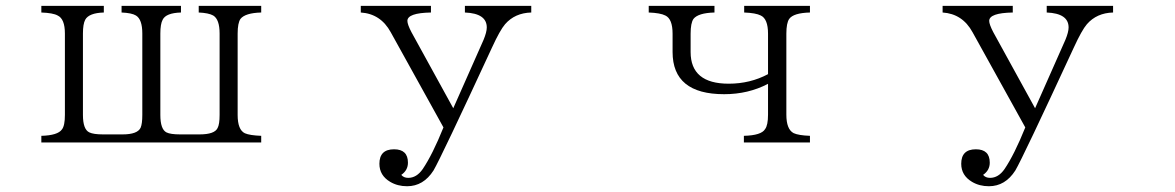

<svg xmlns="http://www.w3.org/2000/svg" viewBox="-20 -544 4040 660"><path d="M122.1 -523.9H336.9V-501Q285.6 -499.5 272.9 -476.1Q265.1 -461.4 265.1 -428.7V-148.9Q265.1 -99.1 287.1 -88.9Q301.3 -82 334 -82H401.4Q452.6 -82 463.4 -105Q469.2 -118.7 469.2 -148.9V-428.7Q469.2 -477.5 447.3 -490.7Q433.1 -499.5 397.9 -501V-523.9H602.1V-501Q550.3 -499.5 539.1 -476.1Q531.2 -461.4 531.2 -428.7V-148.9Q531.2 -99.6 552.2 -88.9Q565.9 -82 599.1 -82H666Q717.8 -82 728 -104Q734.9 -116.7 734.9 -148.9V-428.7Q734.9 -477.5 712.9 -490.7Q697.3 -499.5 663.1 -501V-523.9H877.9V-501Q822.8 -499.5 806.6 -479Q796.9 -464.8 796.9 -428.7V-148.9Q796.9 -97.7 821.8 -85.9Q838.4 -78.6 877.9 -77.1V-54.2H122.1V-77.1Q178.7 -78.6 192.9 -99.1Q203.1 -111.8 203.1 -148.9V-428.7Q203.1 -479 178.2 -490.7Q162.6 -499.5 122.1 -501Z M1220.2 -523.9H1461.4V-501Q1380.4 -499.5 1380.4 -472.2Q1380.4 -460.4 1394 -434.1L1538.1 -171.9L1642.1 -406.7Q1653.3 -433.6 1653.3 -449.7Q1653.3 -498 1578.1 -501V-523.9H1806.2V-501Q1750 -499.5 1716.3 -460.9Q1698.7 -440.4 1671.4 -380.9Q1495.6 -1 1470.2 42Q1435.5 96.2 1379.4 96.2Q1346.7 96.2 1321.3 81.1Q1284.2 59.1 1284.2 19Q1284.2 -30.8 1334.5 -30.8Q1382.3 -30.8 1382.3 15.1Q1382.3 41.5 1359.4 57.1Q1367.7 67.4 1383.3 67.4Q1412.1 67.4 1433.1 37.1Q1466.8 -12.7 1504.4 -106L1323.2 -433.1Q1288.6 -496.6 1220.2 -501Z M2210 -523.9H2436V-501Q2379.9 -499.5 2363.8 -479Q2354 -464.8 2354 -428.2V-365.2Q2354 -256.3 2484.9 -256.3Q2558.6 -256.3 2620.1 -289.1V-428.2Q2620.1 -479 2595.2 -490.7Q2578.1 -499.5 2538.1 -501V-523.9H2764.2V-501Q2707.5 -499.5 2692.9 -479Q2683.1 -464.8 2683.1 -428.2V-149.9Q2683.1 -99.6 2708 -86.4Q2724.6 -78.6 2764.2 -77.1V-54.2H2537.1V-77.1Q2597.2 -78.6 2609.9 -100.1Q2620.1 -113.3 2620.1 -149.9V-255.9Q2552.2 -220.2 2469.2 -220.2Q2292 -220.2 2292 -365.2V-428.2Q2292 -479 2267.1 -490.7Q2250 -499.5 2210 -501Z M3220.2 -523.9H3461.4V-501Q3380.4 -499.5 3380.4 -472.2Q3380.4 -460.4 3394 -434.1L3538.1 -171.9L3642.1 -406.7Q3653.3 -433.6 3653.3 -449.7Q3653.3 -498 3578.1 -501V-523.9H3806.2V-501Q3750 -499.5 3716.3 -460.9Q3698.7 -440.4 3671.4 -380.9Q3495.6 -1 3470.2 42Q3435.5 96.2 3379.4 96.2Q3346.7 96.2 3321.3 81.1Q3284.2 59.1 3284.2 19Q3284.2 -30.8 3334.5 -30.8Q3382.3 -30.8 3382.3 15.1Q3382.3 41.5 3359.4 57.1Q3367.7 67.4 3383.3 67.4Q3412.1 67.4 3433.1 37.1Q3466.8 -12.7 3504.4 -106L3323.2 -433.1Q3288.6 -496.6 3220.2 -501Z"/></svg>

Font: I.Ming
Style: Regular
Weight: 400
Designer: Ichiten Fonts Project
Version: Version 6.11; Dec 27, 2019